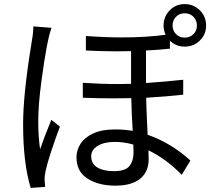

<svg xmlns="http://www.w3.org/2000/svg" viewBox="-20 -876 1040 939"><path d="M130 43Q93 -79 93 -268Q93 -410 131 -646L136 -678Q143 -716 143 -747L232 -740Q209 -678 183 -482Q167 -365 167 -282Q167 -210 176 -146Q196 -205 231 -290L273 -257Q218 -109 203 -40Q198 -16 198 3L201 38ZM883 -692Q909 -692 926 -709Q943 -726 943 -751Q943 -777 926 -794Q909 -811 883 -811Q858 -811 841 -794Q824 -777 824 -751Q824 -726 841 -709Q858 -692 883 -692ZM537 -39Q594 -39 613.5 -64.5Q633 -90 633 -129L632 -169Q586 -182 541 -182Q489 -182 457.5 -162.5Q426 -143 426 -112Q426 -75 456 -57Q486 -39 537 -39ZM544 32Q462 32 408 -2.5Q354 -37 354 -107Q354 -142 374 -173Q394 -204 436 -223.5Q478 -243 543 -243Q588 -243 629 -236Q624 -315 622 -396Q578 -395 533 -395Q459 -395 385 -398V-471Q472 -465 557 -465L621 -466V-626Q587 -625 551 -625Q479 -625 400 -629V-700Q494 -693 578 -693Q693 -693 790 -706Q780 -727 780 -751Q780 -795 810 -825.5Q840 -856 883 -856Q927 -856 957.5 -825.5Q988 -795 988 -751Q988 -708 957.5 -678Q927 -648 883 -648Q841 -648 811 -677V-638Q757 -632 694 -629V-470Q794 -477 876 -486V-413Q797 -404 695 -398Q696 -340 699 -283L702 -217Q817 -177 911 -91L869 -21Q794 -98 706 -141L707 -97Q707 -36 665.5 -2Q624 32 544 32Z"/></svg>

Font: Source Han Sans & Saira Hybrid
Style: Regular
Weight: 400
Designer: Ryoko NISHIZUKA 西塚涼子 (kana & ideographs); Paul D. Hunt (Latin, Greek & Cyrillic); Wenlong ZHANG 张文龙 (bopomofo); Sandoll 
Foundry: Adobe Systems Incorporated
Version: Version 1.00;August 2, 2021;FontCreator 13.0.0.2675 64-bit